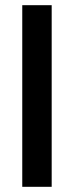

<svg xmlns="http://www.w3.org/2000/svg" viewBox="-20 -720 285 740"><path d="M65.8 0V-700H179.2V0Z"/></svg>

Font: Funnel Display Light Medium
Style: Regular
Weight: 500
Version: Version 1.000